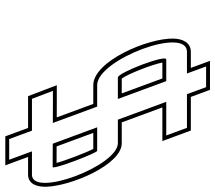

<svg xmlns="http://www.w3.org/2000/svg" viewBox="-232 -730 831 742"><g transform="rotate(-90 184.0 -359.5)"><path d="M49.6 -652H132.6H172.6L203.4 -571H163.4L79.3 -571.3L142.5 -400H225.5H226.5C325.2 -398 455.2 -51 353.5 -53H270.5L283 -19L297.7 21H217.7L203 -19L190.5 -53H100.5H60.5L31 -133H71H161L92 -320H2C-86.3 -318 -210.7 -650 -121.4 -652H-120.4H-30.4L-48.1 -700L-62.9 -740H17.1L31.9 -700ZM172 -320 241 -133H324H325C345 -133 274 -320 255 -320ZM62.5 -400 -0.8 -571.6 -90.9 -572C-102.9 -572 -36.5 -400 -28.5 -400H-27.5ZM60 -667 27.6 -755H-84.4L-52 -667H-121.6C-158.1 -666.2 -167.8 -630.2 -167.2 -598.3C-165.5 -503.8 -82.3 -303.1 2.2 -305H81.5L139.4 -148H9.4L50 -38H180L207.3 36H319.3L292 -38H353.3C390.9 -37.3 404.7 -71.6 405.4 -105.2C407.6 -203.6 318.7 -413.1 226.6 -415H152.9L100.9 -556.2L163.4 -556H225.2L182.9 -667ZM193.5 -305H250.7C267.8 -283.5 306.8 -183.8 312.7 -148H251.4ZM41 -415H-21C-34.2 -439.8 -66.3 -523.2 -75.1 -556.9L-11.3 -556.7Z"/></g></svg>

Font: Nordica Plus
Style: NordicaClassicLightOpOblOl
Weight: 300
Version: Version 1.01